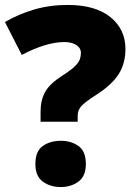

<svg xmlns="http://www.w3.org/2000/svg" viewBox="-20 -744 545 776"><path d="M144 -294Q144 -339 162.5 -372.5Q181 -406 233 -439Q266 -460 282 -475.5Q298 -491 302.5 -504Q307 -517 307 -530Q307 -550 288.5 -562Q270 -574 240 -574Q167 -574 68 -522L0 -655Q55 -687 118 -705.5Q181 -724 254 -724Q365 -724 426 -675Q487 -626 487 -546Q487 -488 460 -445Q433 -402 371 -362Q327 -334 310.5 -317Q294 -300 294 -277V-252H144ZM123 -81Q123 -133 153 -154Q183 -175 226 -175Q267 -175 297 -154Q327 -133 327 -81Q327 -32 297 -10Q267 12 226 12Q183 12 153 -10Q123 -32 123 -81Z"/></svg>

Font: Noto Sans Thaana Black
Style: Regular
Weight: 900
Designer: David Williams
Foundry: Google Inc.
Version: Version 3.001; ttfautohint (v1.8.4.7-5d5b)